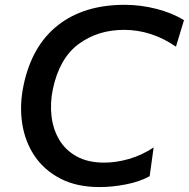

<svg xmlns="http://www.w3.org/2000/svg" viewBox="-20 -746 766 778"><path d="M383.5 12Q291.5 12 225.8 -21.8Q160 -55.5 120.8 -113.2Q81.5 -171 70 -245.2Q58.5 -319.5 75.5 -400.5Q109 -560.5 214.5 -643.5Q320 -726.5 485 -726.5Q550.5 -726.5 615 -709.8Q679.5 -693 725.5 -664L693 -557Q594 -625 482.5 -625Q376.5 -625 298.5 -567.5Q220.5 -510 194 -384Q182.5 -328 188.8 -275Q195 -222 220.2 -179.5Q245.5 -137 291 -112Q336.5 -87 402.5 -87Q450.5 -87 502.2 -101.8Q554 -116.5 602.5 -148.5L586.5 -32Q545.5 -9.5 490.2 1.2Q435 12 383.5 12Z"/></svg>

Font: Commissioner Medium
Style: Italic
Weight: 500
Italic angle: -12°
Designer: Kostas Bartsokas
Foundry: Kostas Bartsokas
Version: Version 1.000; ttfautohint (v1.8.3)